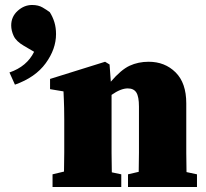

<svg xmlns="http://www.w3.org/2000/svg" viewBox="-20 -751 828 771"><path d="M109 -731Q134 -731 151 -721Q168 -711 180 -702Q192 -683 198.5 -661.5Q205 -640 205 -614Q205 -554 163.5 -497Q122 -440 40 -411L18 -460Q88 -484 117 -543L76 -567Q45 -585 35 -606.5Q25 -628 25 -649Q25 -684 51 -707.5Q77 -731 109 -731ZM191 0V-51L237 -62Q238 -98 238 -138.5Q238 -179 238 -210V-272Q238 -300 237.5 -317Q237 -334 236.5 -349Q236 -364 235 -384L181 -393V-434L402 -503L420 -492L425 -423Q466 -471 500.5 -487Q535 -503 577 -503Q642 -503 685 -460.5Q728 -418 728 -336V-210Q728 -178 728 -137Q728 -96 729 -60L771 -51V0H494V-51L537 -61Q538 -97 538 -138Q538 -179 538 -210V-323Q538 -363 527.5 -379.5Q517 -396 493 -396Q465 -396 428 -370V-210Q428 -179 428 -137.5Q428 -96 429 -59L467 -51V0Z"/></svg>

Font: Source Serif 4 Black
Style: Regular
Weight: 900
Designer: Frank Grießhammer
Foundry: Adobe
Version: Version 4.005;hotconv 1.1.0;makeotfexe 2.6.0